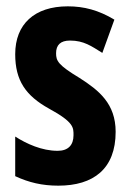

<svg xmlns="http://www.w3.org/2000/svg" viewBox="-20 -576 409 606"><path d="M345 -160C345 -249 292 -291 231 -330C163 -371 157 -384 157 -408C157 -434 171 -448 201 -448C245 -448 269 -430 303 -409L341 -514C291 -544 245 -556 194 -556C89 -556 28 -500 28 -405C28 -322 61 -274 135 -233C214 -190 212 -173 212 -149C212 -118 195 -100 162 -100C112 -100 64 -122 28 -145V-20C71 0 113 10 164 10C275 10 345 -43 345 -160Z"/></svg>

Font: Noto Sans Tamil ExtraCondensed
Style: Bold
Weight: 700
Width: 2
Designer: Jelle Bosma - Monotype Design Team
Foundry: Monotype Imaging Inc.
Version: Version 2.004